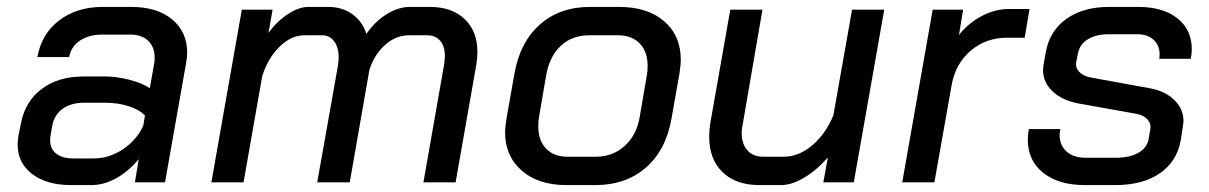

<svg xmlns="http://www.w3.org/2000/svg" viewBox="-20 -527 3496 555"><path d="M31 -109Q31 -117 33 -133L40 -168Q52 -233 100 -269.5Q148 -306 222 -306H284Q316 -306 353.5 -296.5Q391 -287 413 -272L426 -345Q427 -351 427 -361Q427 -391 408.5 -409Q390 -427 357 -427H275Q237 -427 211 -409.5Q185 -392 180 -362H88Q100 -429 151 -468Q202 -507 277 -507H359Q434 -507 477.5 -471Q521 -435 521 -375Q521 -362 518 -345L457 0H370L381 -67Q351 -31 315.5 -11.5Q280 8 244 8H185Q115 8 73 -24Q31 -56 31 -109ZM251 -69Q295 -69 334.5 -95Q374 -121 394 -163L399 -193Q383 -210 352 -220Q321 -230 285 -230H222Q185 -230 161 -212.5Q137 -195 131 -164L126 -134Q125 -129 125 -121Q125 -96 143 -82.5Q161 -69 192 -69Z M1360 -377Q1360 -361 1357 -341L1297 0H1204L1264 -342Q1266 -358 1266 -365Q1266 -393 1252.5 -409Q1239 -425 1214 -425H1162Q1125 -425 1094 -398Q1063 -371 1048 -326L991 0H897L957 -338Q959 -354 959 -361Q959 -390 946 -407.5Q933 -425 911 -425H860Q822 -425 788.5 -392.5Q755 -360 738 -307L684 0H591L679 -499H768L756 -432Q780 -465 812 -486Q844 -507 871 -507H929Q969 -507 998.5 -486Q1028 -465 1039 -429Q1065 -466 1098.5 -486.5Q1132 -507 1165 -507H1223Q1286 -507 1323 -472Q1360 -437 1360 -377Z M1440 -145Q1440 -158 1444 -184L1467 -314Q1483 -405 1540.5 -456Q1598 -507 1685 -507H1769Q1852 -507 1900 -465.5Q1948 -424 1948 -353Q1948 -342 1944 -314L1921 -184Q1905 -93 1847 -42.5Q1789 8 1701 8H1617Q1536 8 1488 -34Q1440 -76 1440 -145ZM1703 -74Q1751 -74 1785.5 -105Q1820 -136 1829 -188L1850 -311Q1852 -320 1852 -337Q1852 -378 1829 -401.5Q1806 -425 1766 -425H1683Q1634 -425 1601.5 -395Q1569 -365 1559 -311L1538 -188Q1536 -179 1536 -161Q1536 -121 1558.5 -97.5Q1581 -74 1620 -74Z M2030 -132Q2030 -151 2033 -170L2091 -499H2184L2127 -168Q2124 -155 2124 -142Q2124 -111 2140.5 -92.5Q2157 -74 2185 -74H2246Q2289 -74 2328 -107Q2367 -140 2389 -194L2443 -499H2536L2448 0H2360L2373 -72Q2342 -36 2305.5 -14Q2269 8 2238 8H2175Q2107 8 2068.5 -29.5Q2030 -67 2030 -132Z M2676 -499H2764L2752 -426Q2780 -461 2818.5 -481Q2857 -501 2897 -501H2956L2942 -418H2891Q2830 -418 2786 -380.5Q2742 -343 2731 -282L2681 0H2588Z M2951 -123Q2951 -138 2954 -154H3045Q3043 -142 3043 -137Q3043 -107 3063 -89Q3083 -71 3118 -71H3206Q3245 -71 3270 -85Q3295 -99 3300 -124L3305 -153Q3308 -169 3297 -181.5Q3286 -194 3265 -198L3097 -228Q3050 -237 3022.5 -263Q2995 -289 2995 -325Q2995 -331 2997 -343L3003 -376Q3014 -438 3062.5 -472.5Q3111 -507 3186 -507H3270Q3342 -507 3383.5 -474Q3425 -441 3425 -385Q3425 -372 3422 -357H3331Q3332 -362 3332 -370Q3332 -396 3314.5 -412Q3297 -428 3268 -428H3185Q3148 -428 3124.5 -413.5Q3101 -399 3096 -373L3091 -348Q3088 -332 3099.5 -319.5Q3111 -307 3133 -303L3303 -272Q3348 -264 3374.5 -238Q3401 -212 3401 -177Q3401 -172 3399 -160L3393 -121Q3382 -60 3332.5 -26Q3283 8 3204 8H3116Q3040 8 2995.5 -27.5Q2951 -63 2951 -123Z"/></svg>

Font: Bai Jamjuree Medium
Style: Italic
Weight: 500
Italic angle: -10°
Version: Version 1.000; ttfautohint (v1.6)